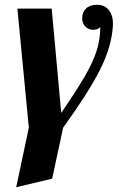

<svg xmlns="http://www.w3.org/2000/svg" viewBox="-20 -536 520 806"><path d="M454 -429Q449 -340 399.5 -242.5Q350 -145 245 0L199 214L48 250L101 0L53 -500H197L237 -62Q302 -157 336.5 -216.5Q371 -276 386 -324Q401 -372 401 -423Q392 -411 370 -411Q352 -411 338.5 -424.5Q325 -438 325 -459Q325 -485 341.5 -500.5Q358 -516 388 -516Q421 -516 438.5 -491.5Q456 -467 454 -429Z"/></svg>

Font: Lobster
Style: Regular
Weight: 400
Designer: Impallari Type
Foundry: Impallari Type
Version: Version 2.100